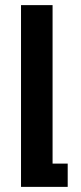

<svg xmlns="http://www.w3.org/2000/svg" viewBox="-20 -729 316 749"><path d="M62 0V-709H185.1V-90.8H244.1V0Z"/></svg>

Font: TASA Orbiter Text SemiBold
Style: Regular
Weight: 600
Designer: Weizhong Zhang
Version: Version 1.000;Glyphs 3.1.2 (3151)